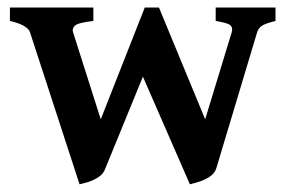

<svg xmlns="http://www.w3.org/2000/svg" viewBox="-20 -474 757 509"><path d="M710.4 -418.5Q683.1 -411.6 674.1 -405.5Q665 -399.4 661.6 -388.2L553.7 -28.8Q549.8 -14.6 535.9 -5.6Q522 3.4 506.8 8.1Q491.7 12.7 483.4 14.6L344.7 -303.2L366.7 -454.1Q366.7 -454.1 381.1 -454.1Q395.5 -454.1 401.4 -454.1L523.9 -157.7L594.2 -388.2Q597.7 -399.4 591.6 -406.2Q585.4 -413.1 551.8 -418.5V-454.1H710.4ZM259.8 -28.8Q254.9 -13.7 241.7 -4.9Q228.5 3.9 214.1 8.3Q199.7 12.7 190.9 14.6L59.6 -388.2Q53.2 -407.7 6.3 -418.5V-454.1H227.5V-418.5Q185.5 -413.6 178 -405.5Q170.4 -397.5 173.8 -388.2L247.1 -157.7L363.8 -454.1Q370.6 -454.1 384.3 -454.1Q397.9 -454.1 397.9 -454.1L400.9 -373.5Z"/></svg>

Font: Gentium Plus
Style: Bold
Weight: 700
Designer: Victor Gaultney, Annie Olsen, Iska Routamaa, Becca Hirsbrunner
Foundry: SIL International
Version: Version 6.101